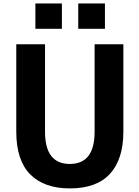

<svg xmlns="http://www.w3.org/2000/svg" viewBox="-20 -1051 791 1089"><path d="M72.3 -304.7V-799.8H235.4V-303.7Q235.4 -121.1 376 -121.1Q516.6 -121.1 516.6 -303.7V-799.8H679.7V-304.7Q679.7 -148.4 604 -65.4Q528.3 17.6 376 17.6Q230.5 17.6 151.4 -62Q72.3 -141.6 72.3 -304.7ZM180.7 -887.7V-1031.2H331.1V-887.7ZM423.8 -887.7V-1031.2H575.2V-887.7Z"/></svg>

Font: Gothic A1 Black
Style: Regular
Weight: 900
Version: Version 2.50